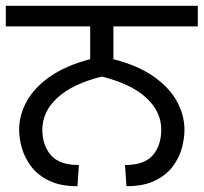

<svg xmlns="http://www.w3.org/2000/svg" viewBox="-27 -642 702 662"><path d="M240 0Q181 0 142 -19Q103 -38 80.5 -68Q58 -98 48.5 -131.5Q39 -165 39 -194Q39 -245 65 -292.5Q91 -340 145.5 -378Q200 -416 284 -438V-551H-7V-622H655V-551H364V-438Q449 -416 503 -378Q557 -340 583 -292.5Q609 -245 609 -194Q609 -165 600 -131.5Q591 -98 568.5 -68Q546 -38 507 -19Q468 0 409 0L404 -73Q471 -73 500 -107Q529 -141 529 -195Q529 -257 477 -305Q425 -353 324 -378Q223 -353 171 -305Q119 -257 119 -195Q119 -141 148.5 -107Q178 -73 245 -73Z"/></svg>

Font: gurmukhi15
Style: Book
Weight: 400
Designer: Jelle Bosma - Monotype Design Team
Foundry: Monotype Imaging Inc.
Version: Version 2.003